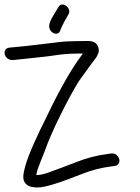

<svg xmlns="http://www.w3.org/2000/svg" viewBox="-71 -835 617 847"><path d="M221.4 -754.5 229.8 -769.5C240 -784.8 232.2 -800.9 220.4 -809.3C210.6 -816.8 195.1 -818.6 187.8 -805.6L178.1 -789.7C155.6 -753 140.1 -727.9 148 -707.5C154.1 -691.9 170.2 -683.3 182.5 -687.2C187.6 -688.9 192 -693.1 194.2 -699C202 -719 210.8 -737 221.4 -754.5ZM-16.9 -570 -4.6 -571C4.2 -571.7 21 -573.5 45.9 -576.3C91.9 -582 130 -584.2 173.6 -591.3C211.7 -597.5 249.7 -598.8 294.8 -599C293.8 -597.6 291.5 -594.6 289.7 -592.3C231.7 -515.5 169.4 -394.1 125.9 -302C102.8 -256.7 53 -152.5 39.6 -98.9C33.4 -74.3 30.3 -58.2 32.3 -46.3C38 -12 71.4 -8 95.7 -8C127.5 -8 191.8 -28.1 290.7 -67.6C332.5 -84.4 376.9 -95.5 420.9 -101.1L436.8 -103.1C454.8 -106.2 458.6 -123 454.2 -135.8C450 -147.9 436.2 -160.6 420.1 -157.9L404.7 -155.9C356.8 -149.8 310.8 -137.9 266.9 -120.4C233 -106.8 174.3 -85.3 138.7 -72.4C119 -66 104.1 -63 95.5 -63C93.1 -63 91 -63 88.9 -63C90.4 -71.2 92.3 -80 95.7 -89.7C107.9 -123.8 110.8 -128.5 127.5 -171.1C153 -247.4 231 -403.3 276.1 -475.9C313.4 -528.2 336.8 -560 345.3 -570.5C353.7 -580.8 359.6 -590.6 362.8 -601.1C366.5 -609.7 365.2 -617.3 362.2 -626.8C352.3 -658.1 321 -654 301.3 -654C287.8 -654 275.1 -653.8 263 -653.5L229.5 -652.5C218.6 -652.2 207.1 -651.3 194.9 -649.9C133.8 -643.1 53.5 -632 -17.8 -626L-27.5 -625.1C-45.7 -623.9 -52.8 -611.5 -50.4 -597C-47.6 -580.2 -31.1 -570 -17.4 -570Z"/></svg>

Font: MewTooHand
Style: BdCondLta
Weight: 400
Designer: Mew Too, Robert Jablonski
Version: Version 0.77